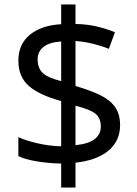

<svg xmlns="http://www.w3.org/2000/svg" viewBox="-20 -779 612 857"><path d="M253 -49Q198 -50 146 -58.5Q94 -67 62 -82V-167Q96 -151 149 -139Q202 -127 253 -126V-328Q154 -355 108 -396Q62 -437 62 -508Q62 -582 113.5 -624Q165 -666 253 -671V-759H317V-672Q370 -671 413.5 -660.5Q457 -650 493 -635L466 -561Q434 -574 395.5 -583.5Q357 -593 317 -596V-395Q383 -376 427 -354.5Q471 -333 493.5 -301.5Q516 -270 516 -220Q516 -150 464 -106.5Q412 -63 317 -53V58H253ZM253 -594Q199 -590 173.5 -569Q148 -548 148 -515Q148 -475 170.5 -453.5Q193 -432 253 -417ZM317 -131Q376 -137 403 -158.5Q430 -180 430 -214Q430 -252 406 -271.5Q382 -291 317 -307Z"/></svg>

Font: Noto Sans Ogham
Style: Regular
Weight: 400
Designer: Monotype Design Team
Foundry: Monotype Imaging Inc.
Version: Version 2.001; ttfautohint (v1.8.4.7-5d5b)